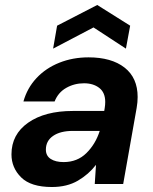

<svg xmlns="http://www.w3.org/2000/svg" viewBox="-20 -738 615 770"><path d="M188 12Q104 12 65 -26.5Q26 -65 26 -119Q26 -199 93 -246Q160 -293 272 -293H398L400 -305Q401 -311 401.5 -317.5Q402 -324 402 -329Q402 -367 378 -385.5Q354 -404 317 -404Q278 -404 245.5 -385.5Q213 -367 199 -331H74Q89 -385 126.5 -425Q164 -465 218 -486.5Q272 -508 335 -508Q427 -508 479.5 -467Q532 -426 532 -349Q532 -339 531 -327.5Q530 -316 528 -305L474 0H360L365 -77Q336 -39 292.5 -13.5Q249 12 188 12ZM235 -88Q290 -88 326.5 -124Q363 -160 380 -213H272Q222 -213 193 -193Q164 -173 164 -138Q164 -113 183.5 -100.5Q203 -88 235 -88ZM193 -543 209 -635 370 -718 502 -635 485 -543 355 -628Z"/></svg>

Font: DeepMind Sans
Style: Bold Italic
Weight: 700
Italic angle: -10°
Designer: Jonny Pinhorn / Modifications: Colophon Foundry
Foundry: Colophon Foundry
Version: Version 1.002; ttfautohint (v1.8.2)